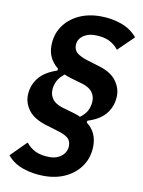

<svg xmlns="http://www.w3.org/2000/svg" viewBox="-95 -775 746 1001"><g transform="rotate(10 278.5 -274.5)"><path d="M511 -318Q511 -266 480.5 -224.5Q450 -183 382 -162L380 -152Q409 -130 422 -101.5Q435 -73 435 -38Q435 20 406 65Q377 110 326 135.5Q275 161 208 161Q151 161 98.5 143.5Q46 126 13 86L95 4Q115 30 145 44.5Q175 59 221 59Q247 59 267 49Q287 39 298.5 22Q310 5 310 -15Q310 -43 292.5 -57.5Q275 -72 240 -82L171 -103Q108 -123 80.5 -159Q53 -195 53 -236Q53 -288 84 -329Q115 -370 182 -392L184 -402Q156 -425 142.5 -452.5Q129 -480 129 -514Q129 -572 158 -616Q187 -660 238 -685Q289 -710 356 -710Q413 -710 465 -692Q517 -674 551 -633L469 -553Q449 -579 419 -593.5Q389 -608 343 -608Q318 -608 297.5 -599Q277 -590 265.5 -574.5Q254 -559 254 -539Q254 -513 272 -498.5Q290 -484 324 -473L393 -452Q456 -433 483.5 -396Q511 -359 511 -318ZM390 -270Q390 -294 375.5 -314Q361 -334 326 -346L257 -366Q246 -370 238 -372.5Q230 -375 224 -379Q196 -357 185 -333.5Q174 -310 174 -284Q174 -260 188.5 -240Q203 -220 238 -208L307 -188Q318 -184 326 -181.5Q334 -179 340 -175Q369 -197 379.5 -220.5Q390 -244 390 -270Z"/></g></svg>

Font: IBM Plex Sans
Style: Italic
Weight: 400
Italic angle: -11.31°
Designer: Mike Abbink, Paul van der Laan, Pieter van Rosmalen
Foundry: Bold Monday
Version: Version 3.201